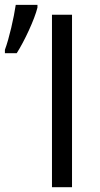

<svg xmlns="http://www.w3.org/2000/svg" viewBox="-34 -775 415 795"><path d="M-13.7 -554.7V-568.8C3.9 -615.7 23.4 -701.7 31.2 -754.9H121.1V-743.7C109.4 -695.3 66.9 -604 35.2 -554.7ZM264.2 -713.9V0H181.2V-713.9Z"/></svg>

Font: OpenSansEmoji
Style: Regular
Weight: 400
Foundry: MorbZ
Version: Version 1.000;PS 001.000;hotconv 1.0.70;makeotf.lib2.5.58329